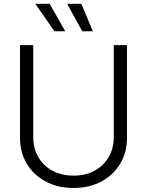

<svg xmlns="http://www.w3.org/2000/svg" viewBox="-20 -961 760 993"><path d="M360.4 11.2Q278.3 11.2 215.8 -22.5Q153.3 -56.2 118.4 -114.5Q83.5 -172.9 83.5 -247.1V-727.5H151.9V-252Q151.9 -194.3 177.7 -149.4Q203.6 -104.5 250.5 -78.6Q297.4 -52.7 360.4 -52.7Q423.3 -52.7 470 -78.6Q516.6 -104.5 542.5 -149.4Q568.4 -194.3 568.4 -252V-727.5H636.7V-247.1Q636.7 -172.9 601.8 -114.5Q566.9 -56.2 504.6 -22.5Q442.4 11.2 360.4 11.2ZM405.3 -799.3 327.1 -941.4H400.4L460.4 -799.3ZM261.7 -799.3 162.6 -941.4H236.8L317.4 -799.3Z"/></svg>

Font: Inter 20pt Light
Style: Regular
Weight: 300
Version: Version 4.001;git-66647c0bb